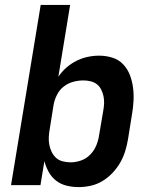

<svg xmlns="http://www.w3.org/2000/svg" viewBox="-20 -755 640 783"><path d="M301 8Q275 8 251 2Q227 -4 208.5 -18.5Q190 -33 178.5 -54Q167 -75 161 -98L145 0H25L146 -735H266L218 -442Q232 -463 251 -479.5Q270 -496 292 -507Q314 -518 337.5 -523Q361 -528 384 -528Q412 -528 438 -520Q464 -512 482 -493Q500 -474 509.5 -449.5Q519 -425 522.5 -398Q526 -371 524.5 -343Q523 -315 518 -287L502 -187Q498 -163 490.5 -138.5Q483 -114 470 -91.5Q457 -69 438.5 -49.5Q420 -30 397.5 -16.5Q375 -3 350 2.5Q325 8 301 8ZM268 -93Q289 -93 310.5 -100.5Q332 -108 348 -124.5Q364 -141 372.5 -161.5Q381 -182 384 -203L401 -303Q404 -319 404.5 -334Q405 -349 402 -363Q399 -377 392.5 -390Q386 -403 375 -411.5Q364 -420 349.5 -423.5Q335 -427 320 -427Q300 -427 279 -421.5Q258 -416 240.5 -402.5Q223 -389 213 -369.5Q203 -350 199 -330L183 -230Q180 -213 179 -197Q178 -181 181 -165Q184 -149 191 -135Q198 -121 209 -111Q220 -101 236 -97Q252 -93 268 -93Z"/></svg>

Font: Iosevka SS04 Extended
Style: Bold Italic
Weight: 700
Width: 7
Italic angle: -9°
Monospace: yes
Designer: Belleve Invis
Foundry: Belleve Invis
Version: Version 19.0.0; ttfautohint (v1.8.4)